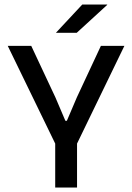

<svg xmlns="http://www.w3.org/2000/svg" viewBox="-20 -846 596 866"><path d="M321.5 -186H235L15 -639H121L230 -406.5L275 -301H281.5L326.5 -406.5L435 -639H541ZM327.5 0H229V-279H327.5ZM233 -699 351 -825.5H463.5V-824L326 -698H233Z"/></svg>

Font: Anek Kannada Medium
Style: Regular
Weight: 500
Designer: Vaishnavi Murthy, Maithili Shingre (Kannada) & Yesha Goshar (Latin)
Foundry: Ek Type
Version: Version 1.003